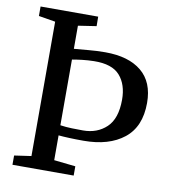

<svg xmlns="http://www.w3.org/2000/svg" viewBox="-83 -816 792 888"><g transform="rotate(10 313.0 -372.0)"><path d="M114.5 -55V-686L36 -699V-743.5H306.5L307 -699L221.5 -686V-577.5Q255.5 -580 291.8 -583.5Q328 -587 368 -587Q477.5 -587 538 -537.2Q598.5 -487.5 598.5 -389.5Q598.5 -277.5 528.5 -222Q458.5 -166.5 339.5 -166.5Q301 -166.5 271.5 -167.8Q242 -169 221.5 -171V-54.5L322.5 -43.5V0H35V-43.5ZM328.5 -213Q395 -213 438.5 -254Q482 -295 482 -384.5Q482 -455.5 445.2 -497.2Q408.5 -539 323.5 -537.5Q295 -537 267.8 -533.8Q240.5 -530.5 221.5 -527V-218.5Q248.5 -214.5 276.2 -213.8Q304 -213 328.5 -213Z"/></g></svg>

Font: Merriweather Text
Style: Regular
Weight: 400
Designer: Eben Sorkin
Foundry: Eben Sorkin
Version: Version 2.100; ttfautohint (v1.7.19-72a1) -l 8 -r 50 -G 200 